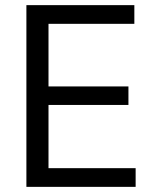

<svg xmlns="http://www.w3.org/2000/svg" viewBox="-20 -727 609 747"><path d="M82.7 -707H502.7V-634.3H168.7V-390.7H479.7V-318.7H168.7V-72.7H507.7V0H82.7Z"/></svg>

Font: 42dot Sans Light
Style: Regular
Weight: 300
Designer: 42dot
Version: Version 1.000